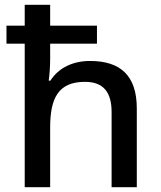

<svg xmlns="http://www.w3.org/2000/svg" viewBox="-20 -780 670 800"><path d="M189 -760H83V-673H7V-598H83V0H189V-249C189 -371 223 -439 334 -439C410 -439 445 -397 445 -313V0H550V-328C550 -466 481 -526 355 -526C286 -526 225 -499 190 -444H183C186 -465 189 -500 189 -534V-598H384V-673H189Z"/></svg>

Font: Noto Sans Arabic UI Md
Style: Regular
Weight: 500
Designer: Monotype Design Team, Nadine Chahine and Nizar Qandah
Foundry: Monotype Imaging Inc.
Version: Version 2.010